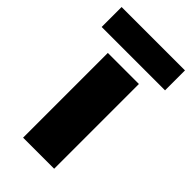

<svg xmlns="http://www.w3.org/2000/svg" viewBox="-251 -709 769 769"><g transform="rotate(45 133.5 -324.5)"><path d="M-46 -649H313V-536H-46ZM45 -480H221V0H45Z"/></g></svg>

Font: Prompt
Style: Bold
Weight: 700
Designer: Katatrad Team
Foundry: CadsonDemak
Version: Version 1.000